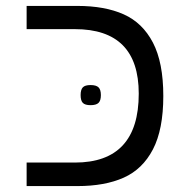

<svg xmlns="http://www.w3.org/2000/svg" viewBox="-20 -629 640 649"><path d="M70 -79.5H233Q449 -79.5 449 -312.5Q449 -530.5 233 -530.5H70V-609H241.5Q334.5 -609 398.2 -580.5Q462 -552 497 -484.8Q532 -417.5 532 -304.5Q532 -191.5 497 -124.2Q462 -57 398.2 -28.5Q334.5 0 241.5 0H70ZM252.5 -307.5Q252.5 -326 260 -333.8Q267.5 -341.5 286 -341.5Q305 -341.5 313 -333.8Q321 -326 321 -307.5Q321 -289 313 -281.2Q305 -273.5 286 -273.5Q267.5 -273.5 260 -281.2Q252.5 -289 252.5 -307.5Z"/></svg>

Font: JuliaMono Light
Style: Regular
Weight: 300
Monospace: yes
Designer: cormullion
Foundry: corm
Version: Version 0.054; ttfautohint (v1.8.4)